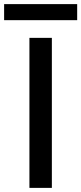

<svg xmlns="http://www.w3.org/2000/svg" viewBox="-64 -913 395 933"><path d="M79 0V-729H188V0ZM-44 -815V-893H311V-815Z"/></svg>

Font: Mona Sans Medium
Style: Regular
Weight: 500
Designer: Deni Anggara
Foundry: GitHub
Version: Version 2.000;Glyphs 3.2.3 (3260)